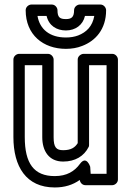

<svg xmlns="http://www.w3.org/2000/svg" viewBox="-20 -790 589 845"><path d="M258 -79C311 -79 350 -103 370 -143C372 -146 372 -150 372 -154V-503H449V-25H379L377 -56C377 -56 361 -108 332 -69C308 -36 274 -15 221 -15C129 -15 89 -71 89 -187V-503H166V-186C166 -126 195 -79 258 -79ZM258 -129C228 -129 216 -141 216 -186V-528C216 -539 206 -553 191 -553H64C53 -553 39 -543 39 -528V-187C39 -57 95 35 221 35C264 35 300 24 331 2C333 15 343 25 356 25H474C485 25 499 15 499 0V-528C499 -539 489 -553 474 -553H348C337 -553 322 -543 322 -528V-160C310 -141 293 -129 258 -129ZM145 -720H185C195 -677 229 -656 270 -656C312 -656 345 -680 354 -720H395C387 -674 360 -648 324 -634C308 -628 290 -625 270 -625C199 -625 155 -661 145 -720ZM270 -575C295 -575 320 -579 342 -588C400 -610 447 -661 447 -745C447 -756 437 -770 422 -770H331C320 -770 306 -760 306 -745C306 -715 295 -706 270 -706C243 -706 233 -714 233 -745C233 -756 223 -770 208 -770H118C107 -770 93 -760 93 -745C93 -637 170 -575 270 -575Z"/></svg>

Font: Asimov
Style: NarOu
Weight: 500
Designer: Google
Version: Version 2.000980; 2014